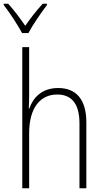

<svg xmlns="http://www.w3.org/2000/svg" viewBox="-40 -1014 560 1034"><path d="M79 -836H113C137 -881 181 -945 213 -987V-994H190C154 -954 124 -916 96 -875C69 -915 34 -961 4 -994H-20V-987C10 -949 54 -882 79 -836ZM80 0H117V-296C117 -438 180 -505 268 -505C343 -505 388 -459 388 -349V0H425V-355C425 -481 368 -540 273 -540C183 -540 137 -485 118 -430H115C116 -454 117 -473 117 -502V-760H80Z"/></svg>

Font: Noto Sans Mono ExtraCondensed ExtraLight
Style: Regular
Weight: 200
Width: 2
Designer: Monotype Design Team
Foundry: Monotype Imaging Inc.
Version: Version 2.014